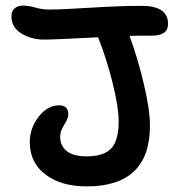

<svg xmlns="http://www.w3.org/2000/svg" viewBox="-20 -687 652 689"><path d="M291 -18.1Q199.2 -18.1 143.1 -60.8Q86.9 -103.5 86.9 -176.8Q86.9 -227.1 118.7 -268.1Q150.4 -309.1 191.9 -309.1Q225.1 -309.1 225.1 -276.9Q225.1 -262.2 210.4 -239.3Q195.8 -216.3 195.8 -196.8Q195.8 -164.6 219 -145.3Q242.2 -126 291 -126Q354 -126 379.9 -155.3Q405.8 -184.6 405.8 -250Q405.8 -303.7 383.3 -392.6Q360.8 -481.4 332 -553.2Q172.4 -544.9 138.2 -544.9Q92.3 -544.9 56.6 -566.9Q21 -588.9 21 -628.9Q21 -646.5 32 -656.7Q43 -667 63 -667Q81.5 -667 106.7 -659.9Q131.8 -652.8 153.8 -652.8Q202.6 -652.8 305.4 -659.4Q408.2 -666 488.8 -666Q583 -666 583 -601.1Q583 -559.1 524.9 -559.1Q471.7 -559.1 444.8 -558.1Q473.6 -480.5 495.8 -387.5Q518.1 -294.4 518.1 -235.8Q518.1 -18.1 291 -18.1Z"/></svg>

Font: Shantell Sans Irregular
Style: Regular
Weight: 500
Designer: Stephen Nixon, Anya Danilova, Shantell Martin
Foundry: Arrow Type
Version: Version 1.006;[9816181b4]